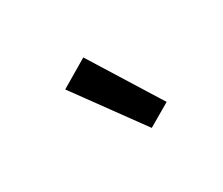

<svg xmlns="http://www.w3.org/2000/svg" viewBox="-60 -940 620 534"><g transform="rotate(-30 250.0 -672.5)"><path d="M303 -540 148 -753 236 -805 375 -582Z"/></g></svg>

Font: Iosevka Aile Medium Oblique
Style: Regular
Weight: 500
Italic angle: -9°
Designer: Belleve Invis
Foundry: Belleve Invis
Version: Version 31.1.0; ttfautohint (v1.8.4)